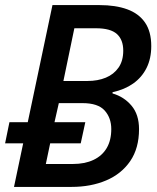

<svg xmlns="http://www.w3.org/2000/svg" viewBox="-21 -734 618 754"><path d="M34 0 70 -171H-1L16 -254H88L185 -714H370Q433 -714 478.5 -697.5Q524 -681 548.5 -645.5Q573 -610 573 -553Q573 -504 554.5 -467Q536 -430 502 -406Q468 -382 421 -372V-367Q466 -354 495.5 -319Q525 -284 525 -227Q525 -152 490.5 -101.5Q456 -51 396 -25.5Q336 0 260 0ZM265 -90Q312 -90 346 -106Q380 -122 398 -152.5Q416 -183 416 -227Q416 -271 390 -300Q364 -329 303 -329H210L193 -254H314L296 -171H176L159 -90ZM323 -416Q363 -416 394.5 -429Q426 -442 444.5 -468.5Q463 -495 463 -535Q463 -578 438 -600.5Q413 -623 356 -623H271L228 -416Z"/></svg>

Font: Noto Sans Display Medium
Style: Italic
Weight: 500
Italic angle: -12°
Designer: Monotype Design Team
Foundry: Monotype Imaging Inc.
Version: Version 2.003